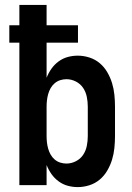

<svg xmlns="http://www.w3.org/2000/svg" viewBox="-20 -755 540 783"><path d="M297 8Q276 8 256 2.5Q236 -3 219 -15.5Q202 -28 190 -45Q178 -62 170 -82V0H59V-581H18V-652H59V-735H170V-652H298V-581H170V-438Q178 -458 190 -475Q202 -492 219 -504.5Q236 -517 256 -522.5Q276 -528 297 -528Q321 -528 344.5 -520.5Q368 -513 386.5 -497.5Q405 -482 417.5 -460.5Q430 -439 437 -416Q444 -393 446.5 -368.5Q449 -344 449 -320V-200Q449 -176 446.5 -151.5Q444 -127 437 -104Q430 -81 417.5 -59.5Q405 -38 386.5 -22.5Q368 -7 344.5 0.5Q321 8 297 8ZM251 -88Q271 -88 289.5 -97.5Q308 -107 319 -123.5Q330 -140 334 -160Q338 -180 338 -200V-320Q338 -340 334 -360Q330 -380 319 -396.5Q308 -413 289.5 -422.5Q271 -432 251 -432Q238 -432 225.5 -428Q213 -424 203 -415.5Q193 -407 186.5 -395.5Q180 -384 176.5 -371.5Q173 -359 171.5 -346Q170 -333 170 -320V-200Q170 -187 171.5 -174Q173 -161 176.5 -148.5Q180 -136 186.5 -124.5Q193 -113 203 -104.5Q213 -96 225.5 -92Q238 -88 251 -88Z"/></svg>

Font: Iosevka SS08 Regular
Style: Bold
Weight: 700
Monospace: yes
Designer: Belleve Invis
Foundry: Belleve Invis
Version: Version 16.3.4; ttfautohint (v1.8.4)